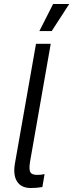

<svg xmlns="http://www.w3.org/2000/svg" viewBox="-20 -940 368 965"><path d="M55 -118 161 -720H235L131 -127Q125 -90 132 -75.5Q139 -61 167 -61Q187 -61 204 -65L193 0Q166 5 135 5Q87 5 66 -27.5Q45 -60 55 -118ZM240 -784H178L247 -920H328Z"/></svg>

Font: Fixel Italic Variable Display Thin
Style: Italic
Weight: 100
Italic angle: -10°
Designer: AlfaBravo + MacPaw
Foundry: Kyrylo Tkachov, Marchela Mozhyna, Serhii Makarenko, Maria Weinstein, Zakhar Kryvoshyya
Version: Version 1.210;Glyphs 3.2 (3217)